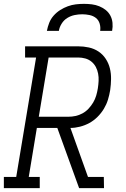

<svg xmlns="http://www.w3.org/2000/svg" viewBox="-33 -975 653 995"><path d="M-13 0V-58H51L154 -677H97V-735H371Q400 -735 427.5 -729Q455 -723 477.5 -708Q500 -693 515 -670Q530 -647 536.5 -620.5Q543 -594 542.5 -565Q542 -536 538 -508Q534 -483 526.5 -458.5Q519 -434 505.5 -411.5Q492 -389 472.5 -369.5Q453 -350 430 -337.5Q407 -325 381.5 -318.5Q356 -312 332 -312L423 -58H505L506 0H377L264 -312H158L116 -58H173V0ZM168 -370H321Q340 -370 358.5 -374Q377 -378 394.5 -387.5Q412 -397 426 -412Q440 -427 450 -444Q460 -461 465.5 -479.5Q471 -498 474 -517Q477 -536 478 -555.5Q479 -575 475.5 -593.5Q472 -612 463.5 -628Q455 -644 441 -655.5Q427 -667 409 -672Q391 -677 372 -677H219ZM210 -815Q214 -836 222 -856.5Q230 -877 245 -894Q260 -911 279 -923Q298 -935 318.5 -942.5Q339 -950 360 -952.5Q381 -955 402 -955Q423 -955 443 -952.5Q463 -950 481.5 -942.5Q500 -935 515 -923Q530 -911 539 -894Q548 -877 550 -856.5Q552 -836 548 -815H486Q489 -834 483.5 -852.5Q478 -871 464 -882Q450 -893 431 -897Q412 -901 393 -901Q374 -901 354 -897Q334 -893 316 -882Q298 -871 286.5 -852.5Q275 -834 272 -815Z"/></svg>

Font: Iosevka HT Light Extended
Style: Italic
Weight: 300
Width: 7
Italic angle: -9°
Monospace: yes
Designer: Belleve Invis
Foundry: Belleve Invis
Version: Version 32.3.0; ttfautohint (v1.8.4)